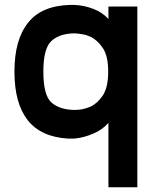

<svg xmlns="http://www.w3.org/2000/svg" viewBox="-20 -578 651 798"><path d="M40 -280.3Q40 -413.1 96.7 -483.4Q152.3 -554.7 272.5 -557.6Q276.4 -557.6 281.2 -557.6Q285.2 -557.6 290 -557.6Q330.1 -555.7 368.2 -541Q406.2 -526.4 430.7 -499Q430.7 -516.6 430.7 -550.8Q470.7 -550.8 550.8 -550.8Q550.8 -300.8 550.8 200.2Q510.7 200.2 430.7 200.2Q430.7 157.2 430.7 151.4Q430.7 146.5 430.7 107.4Q430.7 98.6 430.7 85Q430.7 72.3 430.7 54.7Q430.7 33.2 430.7 2.9Q430.7 -27.3 430.7 -67.4Q405.3 -38.1 367.2 -22.5Q329.1 -5.9 289.1 -2Q283.2 -2 275.4 -2Q268.6 -2 262.7 -2Q149.4 -8.8 94.7 -79.1Q40 -149.4 40 -280.3ZM160.2 -280.3Q160.2 -182.6 193.4 -152.3Q227.5 -122.1 289.1 -121.1Q305.7 -121.1 322.3 -124Q339.8 -127.9 356.4 -134.8Q386.7 -149.4 408.2 -182.6Q429.7 -216.8 429.7 -280.3Q429.7 -343.8 408.2 -377Q386.7 -410.2 357.4 -424.8Q340.8 -432.6 323.2 -435.5Q306.6 -438.5 290 -439.5Q227.5 -438.5 194.3 -408.2Q160.2 -377.9 160.2 -280.3Z"/></svg>

Font: Seiden_Sans_Regular
Style: Regular
Weight: 400
Designer: Kevin Beronilla
Version: Version 1.0